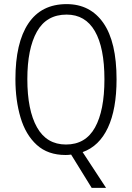

<svg xmlns="http://www.w3.org/2000/svg" viewBox="-20 -744 642 934"><path d="M547 -358Q547 -213 505 -123Q463 -33 382 -4L496 170H426L326 8Q313 10 299 10Q213 10 159 -39Q105 -88 80 -172Q55 -256 55 -359Q55 -536 118 -630Q181 -724 304 -724Q419 -724 483 -632Q547 -540 547 -358ZM113 -359Q113 -208 160 -124.5Q207 -41 301 -41Q396 -41 442 -123.5Q488 -206 488 -358Q488 -512 441.5 -592.5Q395 -673 304 -673Q206 -673 159.5 -590Q113 -507 113 -359Z"/></svg>

Font: Noto Sans Tamil Condensed Light
Style: Regular
Weight: 300
Width: 3
Designer: Jelle Bosma - Monotype Design Team
Foundry: Monotype Imaging Inc.
Version: Version 2.004; ttfautohint (v1.8.4.7-5d5b)